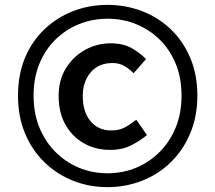

<svg xmlns="http://www.w3.org/2000/svg" viewBox="-20 -759 884 789"><path d="M422 10Q347 10 281 -16Q215 -42 163.5 -91.5Q112 -141 83 -210.5Q54 -280 54 -366Q54 -453 83 -522Q112 -591 163.5 -639.5Q215 -688 281 -713.5Q347 -739 422 -739Q496 -739 563 -713.5Q630 -688 681 -639.5Q732 -591 761.5 -522Q791 -453 791 -366Q791 -280 761.5 -210.5Q732 -141 681 -91.5Q630 -42 563 -16Q496 10 422 10ZM422 -47Q485 -47 540 -70Q595 -93 637 -135.5Q679 -178 702.5 -236Q726 -294 726 -366Q726 -438 702.5 -496Q679 -554 637 -595.5Q595 -637 540 -659.5Q485 -682 422 -682Q359 -682 304 -659.5Q249 -637 207 -595.5Q165 -554 141.5 -496Q118 -438 118 -366Q118 -294 141.5 -236Q165 -178 207 -135.5Q249 -93 304 -70Q359 -47 422 -47ZM433 -143Q373 -143 325 -170Q277 -197 249 -246.5Q221 -296 221 -365Q221 -431 251.5 -479.5Q282 -528 330.5 -554.5Q379 -581 435 -581Q485 -581 519.5 -562Q554 -543 580 -516L529 -458Q509 -478 489 -489Q469 -500 442 -500Q385 -500 352.5 -461.5Q320 -423 320 -365Q320 -300 351.5 -261.5Q383 -223 437 -223Q470 -223 493 -235.5Q516 -248 540 -267L584 -204Q552 -178 516.5 -160.5Q481 -143 433 -143Z"/></svg>

Font: Noto Sans TC SemiBold
Style: Regular
Weight: 600
Designer: Ryoko NISHIZUKA  (kana, bopomofo & ideographs); Paul D. Hunt (Latin, Greek & Cyrillic); Sandoll Communications , Soo-you
Foundry: Adobe
Version: Version 2.004-H2;hotconv 1.0.118;makeotfexe 2.5.65603